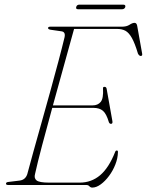

<svg xmlns="http://www.w3.org/2000/svg" viewBox="-20 -818 649 849"><path d="M361.5 0H16Q6.5 0 6.5 -6Q6.5 -12.5 17.5 -13.5L66.5 -19.5Q92 -22.5 100.5 -47.5Q111 -88 127.8 -147.8Q144.5 -207.5 164 -276.8Q183.5 -346 202.8 -415.8Q222 -485.5 238.5 -547.5Q255 -609.5 265.5 -653.5Q270.5 -677 252 -679.5L203.5 -686.5Q192.5 -688.5 192.5 -694Q192.5 -700 202.5 -700H519Q540 -700 552.8 -708.5Q565.5 -717 575 -717Q584 -717 586.5 -704.5L608 -584Q611.5 -570.5 602.5 -570.5Q595.5 -570.5 590 -581Q576.5 -626.5 563.2 -650Q550 -673.5 534.8 -681.8Q519.5 -690 499 -690H307.5Q287.5 -617.5 262.8 -528.5Q238 -439.5 214 -352H389.5Q412.5 -352 425.2 -367.2Q438 -382.5 435.5 -426.5Q434.5 -434 442 -434Q450 -434 451.5 -425.5L477 -282.5Q479 -271.5 472 -270.5Q465 -269.5 461.5 -277.5Q450.5 -315 435.2 -328Q420 -341 393.5 -341H211Q186.5 -252 166 -174.5Q145.5 -97 135 -49Q129.5 -30 141.8 -20.2Q154 -10.5 197 -10.5H332.5Q384 -10.5 422.8 -43.2Q461.5 -76 489.5 -147Q491.5 -152.5 496.5 -152.5Q502 -152.5 501.5 -145.5Q501 -118.5 490.2 -91Q479.5 -63.5 462.2 -40.2Q445 -17 425.5 -2.8Q406 11.5 388 11.5Q380.5 11.5 375.5 5.8Q370.5 0 361.5 0ZM317 -787Q319.5 -797.5 331.5 -797.5H524.5Q536.5 -797.5 534 -787Q530.5 -777 519 -777H326Q314 -777 317 -787Z"/></svg>

Font: Fraunces 72pt S000 Thin
Style: Italic
Weight: 100
Italic angle: -16°
Version: Version 1.000; ttfautohint (v1.8.3)